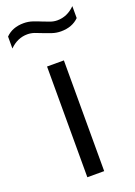

<svg xmlns="http://www.w3.org/2000/svg" viewBox="-187 -825 620 884"><g transform="rotate(-20 123.0 -383.5)"><path d="M81.5 0V-542.5H164V0ZM198 -672.5Q175.5 -672.5 154.8 -679.5Q134 -686.5 115 -694Q97.5 -701.5 80.8 -707.2Q64 -713 46.5 -713Q-2 -713 -40 -675V-733.5Q-7 -767 48 -767Q70.5 -767 91.2 -760Q112 -753 131 -745Q148.5 -738 165.2 -732Q182 -726 199.5 -726Q248 -726 286 -764V-705.5Q253 -672.5 198 -672.5Z"/></g></svg>

Font: Encode Sans SmExp
Style: Regular
Weight: 400
Width: 6
Designer: Multiple Designers
Foundry: Impallari Type
Version: Version 3.002; ttfautohint (v1.8.3) -l 8 -r 50 -G 200 -x 14 